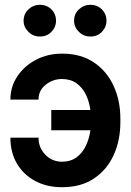

<svg xmlns="http://www.w3.org/2000/svg" viewBox="-20 -780 552 810"><path d="M241.7 -446.8Q201.7 -446.3 171.9 -421.9Q142.1 -397.5 142.6 -359.9H23.9Q23.9 -414.6 53.5 -458.5Q83 -502.4 132.3 -528.1Q181.6 -553.7 241.7 -553.7Q321.3 -553.7 376.2 -516.6Q431.2 -479.5 459.5 -417.2Q487.8 -355 487.8 -279.8V-264.6Q487.8 -188.5 459.7 -126.2Q431.6 -64 376.7 -27.1Q321.8 9.8 241.7 9.8Q177.7 9.8 128.7 -16.4Q79.6 -42.5 51.8 -89.4Q23.9 -136.2 23.9 -199.2H142.6Q142.1 -158.2 170.4 -128.2Q198.7 -98.1 241.7 -97.7Q279.3 -98.1 304.2 -117.2Q329.1 -136.2 343 -166.5Q356.9 -196.8 361.3 -230.5H196.3V-315.9H361.3Q356.9 -350.1 342.8 -379.9Q328.6 -409.7 303.7 -428Q278.8 -446.3 241.7 -446.8ZM148.4 -626Q120.6 -625.5 100.1 -645.5Q79.6 -665.5 79.6 -692.4Q79.6 -721.2 100.1 -740.5Q120.6 -759.8 148.4 -759.8Q177.2 -759.8 196.8 -740.5Q216.3 -721.2 216.3 -692.4Q216.3 -665.5 196.8 -645.5Q177.2 -625.5 148.4 -626ZM361.3 -626Q333.5 -625.5 313 -645.5Q292.5 -665.5 292.5 -692.4Q292.5 -721.2 313 -740.5Q333.5 -759.8 361.3 -759.8Q390.1 -759.8 409.7 -740.5Q429.2 -721.2 429.2 -692.4Q429.2 -665.5 409.7 -645.5Q390.1 -625.5 361.3 -626Z"/></svg>

Font: Inter Tight SemiBold
Style: Regular
Weight: 600
Designer: Rasmus Andersson
Foundry: rsms
Version: Version 3.004; ttfautohint (v1.8.4.7-5d5b)